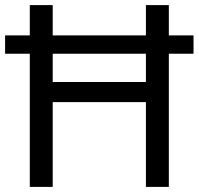

<svg xmlns="http://www.w3.org/2000/svg" viewBox="-20 -734 781 754"><path d="M97 0V-523H0V-595H97V-714H187V-595H553V-714H643V-595H740V-523H643V0H553V-333H187V0ZM187 -412H553V-523H187Z"/></svg>

Font: Noto Sans Vithkuqi
Style: Regular
Weight: 400
Version: Version 1.001